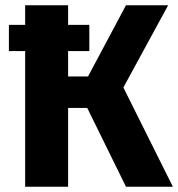

<svg xmlns="http://www.w3.org/2000/svg" viewBox="-20 -713 680 733"><path d="M451 -379 640 0H461L313 -301H240V0H76V-518H14V-618H76V-693H240V-618H321V-518H240V-421H316L461 -693H622Z"/></svg>

Font: FiraGO
Style: Bold
Weight: 700
Designer: bBox Type
Foundry: bBox Type GmbH
Version: Version 1.001;PS 001.001;hotconv 1.0.88;makeotf.lib2.5.64775